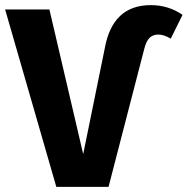

<svg xmlns="http://www.w3.org/2000/svg" viewBox="-33 -730 733 750"><path d="M187 0 -13 -693H160L292 -128L376 -540Q406 -710 556 -710Q625 -710 680 -672L634 -579Q607 -595 586 -595Q565 -595 552 -583Q539 -571 531 -541L391 0Z"/></svg>

Font: Fira Sans
Style: Bold
Weight: 700
Designer: bBox Type GmbH & Carrois Corporate GbR & Edenspiekermann AG
Foundry: bBox Type GmbH & Carrois Corporate GbR & Edenspiekermann AG
Version: Version 4.301;PS 004.301;hotconv 1.0.88;makeotf.lib2.5.64775